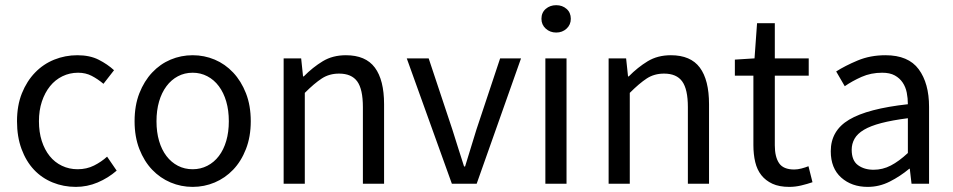

<svg xmlns="http://www.w3.org/2000/svg" viewBox="-20 -712 3693 744"><path d="M45.9 -242.2Q45.9 -303.2 64.9 -350.6Q84 -397.9 116 -430.9Q147.9 -463.9 190.4 -481Q232.9 -498 279.8 -498Q328.1 -498 362.5 -480.5Q397 -462.9 421.9 -439.9L380.9 -387.2Q358.9 -405.8 335.4 -418Q312 -430.2 282.7 -430.2Q250 -430.2 221.9 -416.5Q193.8 -402.8 173.8 -377.9Q153.8 -353 142.3 -318.6Q130.9 -284.2 130.9 -242.2Q130.9 -200.2 141.8 -166Q152.8 -131.8 172.4 -107.4Q191.9 -83 220 -69.6Q248 -56.2 280.8 -56.2Q315.9 -56.2 344.5 -70.6Q373 -85 395 -105L432.1 -50.8Q398.9 -22 358.4 -4.9Q317.9 12.2 273.9 12.2Q226.1 12.2 184.1 -4.9Q142.1 -22 111.6 -54.4Q81.1 -86.9 63.5 -134.5Q45.9 -182.1 45.9 -242.2Z M501.5 -242.2Q501.5 -303.2 520 -350.6Q538.6 -397.9 569.6 -430.9Q600.6 -463.9 641.1 -481Q681.6 -498 726.6 -498Q771.5 -498 812 -481Q852.5 -463.9 883.5 -430.9Q914.6 -397.9 933.1 -350.6Q951.7 -303.2 951.7 -242.2Q951.7 -182.1 933.1 -134.5Q914.6 -86.9 883.5 -54.4Q852.5 -22 812 -4.9Q771.5 12.2 726.6 12.2Q681.6 12.2 641.1 -4.9Q600.6 -22 569.6 -54.4Q538.6 -86.9 520 -134.5Q501.5 -182.1 501.5 -242.2ZM586.4 -242.2Q586.4 -200.2 596.4 -166Q606.4 -131.8 625 -107.4Q643.6 -83 669.4 -69.6Q695.3 -56.2 726.6 -56.2Q757.3 -56.2 783.4 -69.6Q809.6 -83 828.1 -107.4Q846.7 -131.8 856.7 -166Q866.7 -200.2 866.7 -242.2Q866.7 -284.2 856.7 -318.6Q846.7 -353 828.1 -377.9Q809.6 -402.8 783.4 -416.5Q757.3 -430.2 726.6 -430.2Q695.3 -430.2 669.4 -416.5Q643.6 -402.8 625 -377.9Q606.4 -353 596.4 -318.6Q586.4 -284.2 586.4 -242.2Z M1079.1 -485.8H1147L1154.3 -416H1157.2Q1191.9 -451.2 1230.5 -474.6Q1269 -498 1320.3 -498Q1397 -498 1432.6 -450Q1468.3 -401.9 1468.3 -308.1V0H1386.2V-296.9Q1386.2 -366.2 1364.3 -396.5Q1342.3 -426.8 1293.9 -426.8Q1255.9 -426.8 1227.1 -408Q1198.2 -389.2 1161.1 -352.1V0H1079.1Z M1556.2 -485.8H1641.1L1732.9 -210Q1744.1 -173.8 1755.6 -137.9Q1767.1 -102.1 1778.3 -66.9H1782.2Q1793 -102.1 1804 -137.9Q1814.9 -173.8 1826.2 -210L1918 -485.8H1999L1827.1 0H1731Z M2135.3 -585.9Q2111.3 -585.9 2094.7 -601.1Q2078.1 -616.2 2078.1 -639.2Q2078.1 -663.1 2094.7 -677.5Q2111.3 -691.9 2135.3 -691.9Q2159.2 -691.9 2175.5 -677.5Q2191.9 -663.1 2191.9 -639.2Q2191.9 -616.2 2175.5 -601.1Q2159.2 -585.9 2135.3 -585.9ZM2093.3 -485.8H2175.3V0H2093.3Z M2338.4 -485.8H2406.2L2413.6 -416H2416.5Q2451.2 -451.2 2489.7 -474.6Q2528.3 -498 2579.6 -498Q2656.2 -498 2691.9 -450Q2727.5 -401.9 2727.5 -308.1V0H2645.5V-296.9Q2645.5 -366.2 2623.5 -396.5Q2601.6 -426.8 2553.2 -426.8Q2515.1 -426.8 2486.3 -408Q2457.5 -389.2 2420.4 -352.1V0H2338.4Z M2899.4 -418.9H2827.6V-481L2903.8 -485.8L2913.6 -622.1H2982.4V-485.8H3113.8V-418.9H2982.4V-148.9Q2982.4 -104 2999 -79.6Q3015.6 -55.2 3057.6 -55.2Q3070.8 -55.2 3085.7 -59.1Q3100.6 -63 3112.8 -67.9L3128.4 -5.9Q3108.4 1 3085 6.6Q3061.5 12.2 3038.6 12.2Q2999.5 12.2 2973.1 0Q2946.8 -12.2 2930.2 -33.2Q2913.6 -54.2 2906.5 -84Q2899.4 -113.8 2899.4 -149.9Z M3199.2 -126Q3199.2 -206.1 3270.8 -248.5Q3342.3 -291 3498 -308.1Q3498 -331.1 3493.7 -353Q3489.3 -375 3477.8 -392.1Q3466.3 -409.2 3447.3 -419.7Q3428.2 -430.2 3398.4 -430.2Q3355 -430.2 3318.6 -414.1Q3282.2 -397.9 3253.4 -377.9L3220.2 -435.1Q3254.4 -457 3303.2 -477.5Q3352.1 -498 3411.1 -498Q3500 -498 3540 -443.6Q3580.1 -389.2 3580.1 -297.9V0H3512.2L3505.4 -58.1H3503.4Q3468.3 -28.8 3427.7 -8.3Q3387.2 12.2 3342.3 12.2Q3280.3 12.2 3239.7 -23.9Q3199.2 -60.1 3199.2 -126ZM3280.3 -131.8Q3280.3 -89.8 3304.7 -72Q3329.1 -54.2 3365.2 -54.2Q3400.4 -54.2 3431.9 -70.6Q3463.4 -86.9 3498 -119.1V-253.9Q3437 -246.1 3395 -235.1Q3353 -224.1 3327.6 -209Q3302.2 -193.8 3291.3 -174.3Q3280.3 -154.8 3280.3 -131.8Z"/></svg>

Font: Pyidaungsu Numbers
Style: Regular
Weight: 400
Designer: Sun Tun
Foundry: MCF
Version: Version 2.053; ttfautohint (v1.8.2)